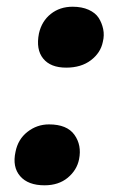

<svg xmlns="http://www.w3.org/2000/svg" viewBox="-20 -557 340 568"><path d="M175.8 -356.9Q129.4 -356.9 107.7 -383.8Q85.9 -410.6 95.2 -458Q103.5 -494.6 130.4 -515.9Q157.2 -537.1 194.8 -537.1Q222.2 -537.1 242.2 -528.1Q262.2 -519 271.7 -504.4Q281.2 -489.7 285.2 -471.2Q289.1 -452.6 284.2 -433.1Q277.8 -400.9 249 -378.9Q220.2 -356.9 175.8 -356.9ZM111.8 -8.8Q63 -8.8 39.6 -35.9Q16.1 -63 25.9 -107.9Q33.2 -145 61.3 -167Q89.4 -189 125 -189Q178.2 -189 200.2 -158.2Q222.2 -127.4 213.9 -85.9Q207.5 -53.7 180.4 -31.2Q153.3 -8.8 111.8 -8.8Z"/></svg>

Font: Shantell Sans Irregular Bouncy
Style: Italic
Weight: 600
Italic angle: -11.31°
Designer: Stephen Nixon, Anya Danilova, Shantell Martin
Foundry: Arrow Type
Version: Version 1.006;[9816181b4]